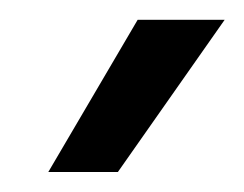

<svg xmlns="http://www.w3.org/2000/svg" viewBox="-20 -770 247 194"><path d="M119.1 -750H207L99.1 -596.2H28.8Z"/></svg>

Font: Oakes Grotesk
Style: Regular
Weight: 400
Designer: Samuel Oakes
Foundry: Samuel Oakes
Version: Version 1.0 | wf-rip DC20170320